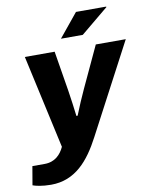

<svg xmlns="http://www.w3.org/2000/svg" viewBox="-131 -797 847 1066"><g transform="rotate(-10 292.5 -263.5)"><path d="M264 -592H387L543 -721L542 -724H372ZM70 197C207 197 287 101 351 -21L618 -527H449L341 -295C323 -256 299 -201 281 -155H274C269 -198 261 -256 254 -301L217 -527H49L165 0C146 41 113 77 54 77H-15L-33 182C-18 188 19 197 70 197Z"/></g></svg>

Font: Archivo ExtraBold
Style: Italic
Weight: 800
Italic angle: -10°
Designer: Hector Gatti
Foundry: Omnibus-Type
Version: Version 2.001